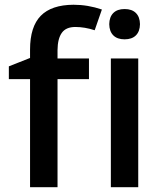

<svg xmlns="http://www.w3.org/2000/svg" viewBox="-20 -785 682 805"><path d="M353 -453.1H221.2V0H106V-453.1H17.1V-506.8L106 -542V-577.1Q106 -672.9 150.9 -718.8Q195.8 -764.6 288.1 -765.1Q348.6 -765.1 407.2 -745.1L377 -658.2Q335 -671.9 295.9 -671.9Q256.8 -671.9 239.3 -647.5Q221.7 -623 221.2 -575.2V-540H353ZM438 -683.6Q438.5 -713.9 455.1 -730.5Q471.7 -747.1 502.4 -747.1Q533.2 -747.1 549.8 -730.5Q566.4 -713.9 566.9 -683.6Q566.4 -653.3 549.8 -636.7Q533.2 -620.1 502.4 -620.1Q471.7 -620.1 455.1 -636.7Q438.5 -653.3 438 -683.6ZM559.6 0H444.8V-540H559.6Z"/></svg>

Font: OpenSans-Semibold
Style: Regular
Weight: 600
Foundry: Ascender Corporation
Version: Version 1.10